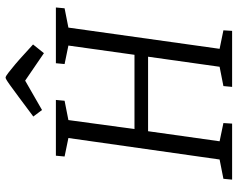

<svg xmlns="http://www.w3.org/2000/svg" viewBox="-104 -770 873 706"><g transform="rotate(-90 333.0 -416.5)"><path d="M26 0 29 -32 100 -46 179 -602 111 -616 114 -648H319L316 -616L245 -602L212 -359H485L519 -602L451 -616L454 -648H659L656 -616L585 -602L507 -46L575 -32L573 0H367L370 -32L441 -46L478 -309H204L167 -46L234 -32L232 0ZM491 -692 390 -761 282 -699 258 -731 329 -784Q360 -807 374 -817Q388 -827 393.5 -830Q399 -833 401 -833Q406 -833 420.5 -821.5Q435 -810 450 -797.5Q465 -785 469 -781L523 -732Z"/></g></svg>

Font: Faustina Light Light
Style: Italic
Weight: 300
Italic angle: -8°
Version: Version 1.200